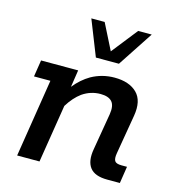

<svg xmlns="http://www.w3.org/2000/svg" viewBox="-95 -698 716 780"><g transform="rotate(15 263.0 -308.0)"><path d="M47 0 99 -328H30L41 -398H197L186 -326Q215 -362 251 -383Q296 -408 348 -408Q410 -408 442.5 -376Q475 -344 464 -279L436 -114Q432 -91 438 -81Q444 -71 467 -71H490L479 0H426Q373 0 352.5 -27Q332 -54 341 -105L367 -259Q373 -296 358.5 -312.5Q344 -329 310 -329Q269 -329 234 -305Q204 -283 180 -244L141 0ZM253 -467 194 -616H250L305 -507L391 -616H448L350 -467Z"/></g></svg>

Font: Rokkitt SemiBold Medium
Style: Italic
Weight: 500
Italic angle: -9°
Version: Version 3.103